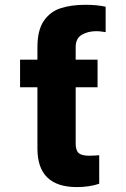

<svg xmlns="http://www.w3.org/2000/svg" viewBox="-20 -759 517 789"><path d="M380.9 -400.4H291V-168.9Q291 -140.6 303.5 -129.9Q315.9 -119.1 345.7 -119.1Q364.3 -119.1 387.7 -121.1V-3.9Q346.7 9.8 295.9 9.8Q133.8 9.8 133.8 -148.4V-400.4H62.5V-513.7H133.8V-565.4Q133.8 -634.3 159.7 -672.6Q185.5 -710.9 228.8 -725.1Q272 -739.3 332 -739.3Q377.9 -739.3 414.1 -731.4V-627Q407.2 -627.9 396.5 -629.4Q385.7 -630.9 376 -630.9Q341.8 -630.9 316.4 -616.2Q291 -601.6 291 -565.4V-513.7H380.9Z"/></svg>

Font: Pretendard ExtraBold
Style: Regular
Weight: 800
Designer: Base glyphs from Inter by Rasmus Andersson; Hangeul glyphs from Noto Sans CJK(Source Han Sans) by Jang Soo-young and Kan
Foundry: Kil Hyung-jin
Version: Version 1.309